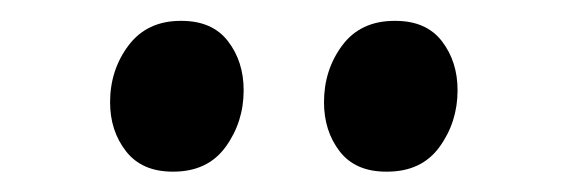

<svg xmlns="http://www.w3.org/2000/svg" viewBox="-20 -791 544 184"><path d="M145.5 -626.5Q116 -626.5 100.8 -646Q85.5 -665.5 85.5 -693Q85.5 -724 103.2 -747.5Q121 -771 153 -771H154Q183.5 -771 198.5 -751.5Q213.5 -732 213.5 -704.5Q213.5 -674 196.2 -650.2Q179 -626.5 146 -626.5ZM350 -626.5Q320.5 -626.5 305.5 -646Q290.5 -665.5 290.5 -693Q290.5 -724 308 -747.5Q325.5 -771 358 -771H359Q388.5 -771 403.5 -751.5Q418.5 -732 418.5 -704.5Q418.5 -674 401.2 -650.2Q384 -626.5 351 -626.5Z"/></svg>

Font: Merriweather 60pt SemiBold
Style: Regular
Weight: 600
Version: Version 2.100